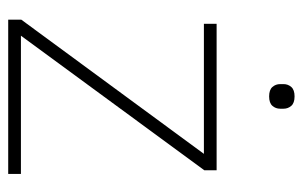

<svg xmlns="http://www.w3.org/2000/svg" viewBox="-155 -583 738 468"><g transform="rotate(90 214.0 -349.0)"><path d="M28 0V-32L355 -477H38V-508H395V-478L67 -31H404V0ZM215 -636Q199 -636 192 -644Q185 -652 185 -663V-671Q185 -682 192 -690Q199 -698 215 -698Q231 -698 238 -690Q245 -682 245 -671V-663Q245 -652 238 -644Q231 -636 215 -636Z"/></g></svg>

Font: IBM Plex Sans ExtLt
Style: Regular
Weight: 200
Designer: Mike Abbink, Paul van der Laan, Pieter van Rosmalen
Foundry: Bold Monday
Version: Version 3.005